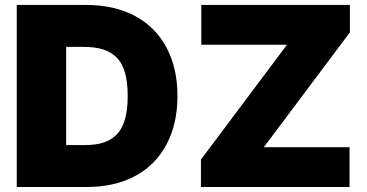

<svg xmlns="http://www.w3.org/2000/svg" viewBox="-20 -747 1468 767"><path d="M326.7 0H46.9V-727.3H323.9Q435.4 -727.3 517.8 -683.9Q600.1 -640.6 644.5 -558.4Q688.9 -476.2 688.9 -363.6Q688.9 -251.1 644.7 -168.9Q600.5 -86.6 518.8 -43.3Q437.1 0 326.7 0ZM782.7 0V-109.4L1126.4 -568.2H784.1V-727.3H1377.8V-617.9L1034.1 -159.1H1376.4V0ZM244.3 -167.6H319.6Q361.9 -167.6 392 -177Q422.2 -186.4 445 -208.5Q467.7 -230.5 478.9 -269Q490.1 -307.5 490.1 -363.6Q490.1 -419.7 478.9 -458.3Q467.7 -496.8 444.4 -518.8Q421.2 -540.8 389.7 -550.2Q358.3 -559.7 313.9 -559.7H244.3Z"/></svg>

Font: Karasuma Gothic
Style: Black
Weight: 900
Designer: Rasmus Andersson / Ryoko Nishizuka
Foundry: Genbu
Version: Version 1.00